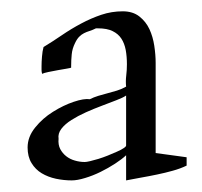

<svg xmlns="http://www.w3.org/2000/svg" viewBox="-20 -615 354 336"><path d="M200.7 -343.3Q193.4 -336.4 181.4 -328.6Q169.4 -320.8 156 -314.2Q142.6 -307.6 128.9 -303.5Q115.2 -299.3 105.5 -299.3Q91.8 -299.3 77.9 -302.2Q64 -305.2 53 -311.8Q42 -318.4 35.2 -329.6Q28.3 -340.8 28.3 -356.9Q28.3 -375.5 41.5 -391.8Q54.7 -408.2 72.8 -419.4Q90.8 -430.7 108.9 -436.8Q127 -442.9 137.2 -441.4Q144 -444.8 152.1 -447.3Q160.2 -449.7 168.5 -451.9Q176.8 -454.1 184.8 -456.5Q192.9 -459 200.7 -463.4Q199.7 -472.7 200.9 -482.7Q202.1 -492.7 202.1 -502.4Q202.1 -516.1 200 -527.6Q197.8 -539.1 192.4 -547.4Q187 -555.7 177.2 -560.5Q167.5 -565.4 151.4 -565.4H147.9Q142.1 -562.5 136.7 -560.8Q131.3 -559.1 127 -556.9Q122.6 -554.7 118.7 -550.8Q114.7 -546.9 111.3 -539.6Q106.4 -529.8 105.5 -519.8Q104.5 -509.8 104.5 -499V-496.6Q104 -496.1 96.9 -494.9Q89.8 -493.7 81.3 -492.2Q72.8 -490.7 64.7 -489Q56.6 -487.3 53.7 -485.8Q52.7 -489.3 52.7 -492.4Q52.7 -495.6 52.7 -499Q52.7 -506.8 53.5 -516.1Q54.2 -525.4 56.2 -532.7Q72.3 -542.5 88.4 -553.5Q104.5 -564.5 121.8 -573.7Q139.2 -583 157.2 -589.1Q175.3 -595.2 194.8 -595.2Q212.4 -595.2 223.9 -586.2Q235.4 -577.1 241.5 -564Q247.6 -550.8 250 -534.9Q252.4 -519 252.4 -504.9V-347.2L306.6 -339.8V-325.2Q295.4 -319.8 282.2 -316.2Q269 -312.5 254.9 -309.6Q240.7 -306.6 226.8 -304.2Q212.9 -301.8 200.7 -299.3ZM200.7 -447.8Q194.8 -443.8 183.3 -439.5Q171.9 -435.1 158.2 -429.9Q144.5 -424.8 130.4 -418.5Q116.2 -412.1 105 -405Q93.8 -397.9 87.4 -389.6Q81.1 -381.3 82.5 -372.1Q81.5 -361.8 85.4 -354.2Q89.4 -346.7 95.9 -341.6Q102.5 -336.4 111.1 -334Q119.6 -331.5 128.4 -331.5Q131.3 -331.5 137.7 -333Q144 -334.5 152.1 -336.9Q160.2 -339.4 168.7 -342.8Q177.2 -346.2 184.3 -349.4Q191.4 -352.5 196 -355.5Q200.7 -358.4 200.7 -360.4Z"/></svg>

Font: AKL 022
Style: Regular
Weight: 400
Designer: AKL
Foundry: AKL
Version: Version 2.053;August 19, 2024;FontCreator 13.0.0.2675 64-bit